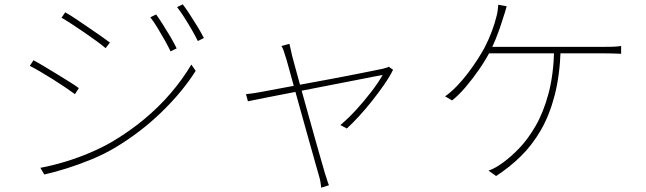

<svg xmlns="http://www.w3.org/2000/svg" viewBox="-20 -792 2990 889"><path d="M703 -725Q714 -710 732 -682Q750 -654 768 -623.5Q786 -593 798 -568L770 -554Q760 -575 743.5 -604.5Q727 -634 709 -663.5Q691 -693 676 -712ZM826 -772Q838 -757 856 -729.5Q874 -702 893 -671Q912 -640 924 -616L896 -602Q886 -623 869 -652.5Q852 -682 833.5 -711Q815 -740 800 -759ZM282 -735Q302 -724 331 -704.5Q360 -685 391.5 -663.5Q423 -642 449.5 -623.5Q476 -605 489 -595L469 -569Q454 -582 428 -601Q402 -620 371.5 -641Q341 -662 312.5 -680.5Q284 -699 265 -710ZM167 -15Q221 -25 279.5 -42.5Q338 -60 394.5 -84Q451 -108 498 -135Q579 -183 647 -239.5Q715 -296 770 -360Q825 -424 866 -493L886 -464Q825 -367 728 -273Q631 -179 514 -109Q464 -79 406 -55Q348 -31 291 -13Q234 5 185 16ZM135 -513Q154 -503 184 -485Q214 -467 246 -447.5Q278 -428 305 -411Q332 -394 345 -384L327 -356Q311 -368 284.5 -386Q258 -404 227 -423.5Q196 -443 167 -460Q138 -477 118 -487Z M1320 -589Q1322 -581 1325 -568Q1328 -555 1332 -536Q1335 -525 1346 -484Q1357 -443 1373 -385.5Q1389 -328 1406.5 -265Q1424 -202 1440.5 -143.5Q1457 -85 1469 -43.5Q1481 -2 1485 12Q1489 22 1491.5 31.5Q1494 41 1497 49.5Q1500 58 1503 66L1467 77Q1466 63 1463.5 49Q1461 35 1456 19Q1452 5 1440 -37.5Q1428 -80 1411.5 -138.5Q1395 -197 1377.5 -260Q1360 -323 1344 -380.5Q1328 -438 1317 -478.5Q1306 -519 1302 -530Q1297 -548 1292.5 -560Q1288 -572 1283 -579ZM1800 -469Q1785 -438 1759 -400.5Q1733 -363 1702.5 -324.5Q1672 -286 1641.5 -253Q1611 -220 1586 -197L1556 -213Q1593 -244 1630 -284.5Q1667 -325 1699.5 -367.5Q1732 -410 1752 -445Q1744 -444 1709.5 -437Q1675 -430 1623 -420Q1571 -410 1510 -398Q1449 -386 1387 -374Q1325 -362 1271 -351.5Q1217 -341 1179 -333.5Q1141 -326 1128 -323L1119 -356Q1138 -358 1155.5 -360.5Q1173 -363 1193 -367Q1203 -369 1235.5 -375Q1268 -381 1316 -390Q1364 -399 1419 -409Q1474 -419 1529.5 -429.5Q1585 -440 1632.5 -449.5Q1680 -459 1712.5 -465.5Q1745 -472 1754 -474Q1760 -476 1767.5 -478Q1775 -480 1780 -483Z M2326 -763Q2322 -748 2317.5 -733.5Q2313 -719 2308 -704Q2302 -684 2294 -661Q2286 -638 2275.5 -612Q2265 -586 2250 -556Q2231 -518 2200.5 -473.5Q2170 -429 2136.5 -389.5Q2103 -350 2073 -327L2041 -346Q2068 -365 2095.5 -393.5Q2123 -422 2147.5 -454.5Q2172 -487 2191.5 -517.5Q2211 -548 2223 -570Q2244 -611 2257.5 -647.5Q2271 -684 2278 -713Q2282 -727 2284 -740.5Q2286 -754 2287 -770ZM2233 -575Q2243 -575 2275 -575Q2307 -575 2354 -575Q2401 -575 2454.5 -575Q2508 -575 2561.5 -575Q2615 -575 2660.5 -575Q2706 -575 2736 -575Q2766 -575 2773 -575Q2791 -575 2814 -575.5Q2837 -576 2856 -579V-543Q2837 -544 2813.5 -544.5Q2790 -545 2773 -545Q2765 -545 2726 -545Q2687 -545 2629.5 -545Q2572 -545 2507 -545Q2442 -545 2382.5 -545Q2323 -545 2280 -545Q2237 -545 2223 -545ZM2576 -562Q2572 -442 2548 -350Q2524 -258 2484 -189Q2444 -120 2391.5 -68.5Q2339 -17 2277 23L2242 -2Q2258 -7 2276 -17.5Q2294 -28 2310 -40Q2345 -65 2384.5 -106Q2424 -147 2460 -209Q2496 -271 2519.5 -358Q2543 -445 2546 -563Z"/></svg>

Font: Noto Sans HK Thin
Style: Regular
Weight: 100
Designer: Ryoko NISHIZUKA 西塚涼子 (kana, bopomofo & ideographs); Paul D. Hunt (Latin, Greek & Cyrillic); Sandoll Communications 산돌커뮤니
Foundry: Adobe
Version: Version 2.004-H2;hotconv 1.0.118;makeotfexe 2.5.65603